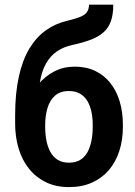

<svg xmlns="http://www.w3.org/2000/svg" viewBox="-20 -780 572 811"><path d="M356 -760.3H458.5Q458.5 -719.2 448.5 -690.9Q438.5 -662.6 417.5 -643.8Q396.5 -625 364 -612.5Q331.5 -600.1 286.6 -590.3Q249.5 -582.5 221.2 -563.5Q192.9 -544.4 174.1 -511.2Q155.3 -478 147.5 -427Q139.6 -376 143.1 -303.7V-275.9L43.9 -264.2V-291.5Q43.9 -386.2 59.6 -456.5Q75.2 -526.9 104.2 -575Q133.3 -623 173.6 -651.9Q213.9 -680.7 263.2 -691.9Q294.4 -699.7 315.2 -707.3Q335.9 -714.8 345.9 -727.3Q356 -739.7 356 -760.3ZM295.9 -498.5Q344.7 -498.5 382.6 -480.2Q420.4 -461.9 446.3 -429Q472.2 -396 485.6 -351.3Q499 -306.6 499 -253.9V-243.2Q499 -189 484.1 -142.6Q469.2 -96.2 440.2 -62Q411.1 -27.8 368.9 -8.8Q326.7 10.3 271.5 10.3Q216.8 10.3 174.6 -10Q132.3 -30.3 103 -66.7Q73.7 -103 58.8 -152.1Q43.9 -201.2 43.9 -259.3V-270Q43.5 -278.8 50.3 -287.6Q57.1 -296.4 66.4 -307.1Q75.7 -317.9 83 -333Q108.4 -385.3 139.9 -422.1Q171.4 -459 210 -478.8Q248.5 -498.5 295.9 -498.5ZM271 -395.5Q234.4 -395.5 212.4 -376Q190.4 -356.4 180.7 -324Q170.9 -291.5 170.9 -253.9V-243.2Q170.9 -212.4 176.3 -185.3Q181.6 -158.2 193.4 -137.2Q205.1 -116.2 224.4 -104.5Q243.7 -92.8 271.5 -92.8Q299.3 -92.8 318.6 -104.5Q337.9 -116.2 349.4 -137.2Q360.8 -158.2 366.2 -185.3Q371.6 -212.4 371.6 -243.2V-253.9Q371.6 -282.2 366.2 -307.9Q360.8 -333.5 349.1 -353.3Q337.4 -373 318.1 -384.3Q298.8 -395.5 271 -395.5Z"/></svg>

Font: Roboto SemiCondensed SemiBold
Style: Regular
Weight: 600
Width: 4
Designer: Christian Robertson
Foundry: Google
Version: Version 3.009; 2024